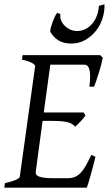

<svg xmlns="http://www.w3.org/2000/svg" viewBox="-20 -871 505 891"><path d="M422.9 -143.6Q418 -122.6 412.1 -100.1Q406.2 -77.6 400.6 -57.9Q395 -38.1 390.4 -22.7Q385.7 -7.3 382.8 0H0L2.9 -21Q33.7 -27.8 52.2 -35.9Q70.8 -43.9 71.8 -50.8L143.1 -564Q144 -569.8 128.9 -578.6Q113.8 -587.4 82 -594.2L85 -615.2H444.8L457 -603Q454.6 -590.3 449.7 -571.5Q444.8 -552.7 438.7 -533Q432.6 -513.2 426.5 -495.6Q420.4 -478 416 -468.8H395Q401.4 -522.9 395.3 -546.9Q389.2 -570.8 372.1 -570.8H213.4L183.1 -349.1H367.2L377 -335.4Q372.1 -328.6 366 -321.3Q359.9 -314 353.3 -306.9Q346.7 -299.8 340.3 -293.7Q334 -287.6 329.1 -283.2Q321.3 -291.5 312.5 -296.6Q303.7 -301.8 290.8 -304.7Q277.8 -307.6 259 -308.8Q240.2 -310.1 212.9 -310.1H177.7L146 -75.2Q145 -67.9 147.5 -62.3Q149.9 -56.6 159.2 -52.5Q168.5 -48.3 186 -46.1Q203.6 -43.9 232.9 -43.9H292Q312.5 -43.9 327.4 -50Q342.3 -56.2 354.7 -69.3Q367.2 -82.5 378.7 -103Q390.1 -123.5 403.8 -152.3ZM464.8 -851.1Q466.3 -818.8 455.8 -786.1Q445.3 -753.4 424.8 -727.5Q404.3 -701.7 375.2 -685.3Q346.2 -668.9 311.5 -668.9Q274.9 -668.9 251.2 -683.6Q227.5 -698.2 212.9 -724.6Q212.9 -730.5 215.8 -742.4Q218.8 -754.4 223.6 -767.6Q228.5 -780.8 234.1 -792.7Q239.7 -804.7 245.1 -811L260.3 -805.7Q257.8 -790.5 263.7 -776.4Q269.5 -762.2 280.5 -751.2Q291.5 -740.2 306.4 -733.6Q321.3 -727.1 336.9 -727.1Q359.9 -727.1 378.2 -736.8Q396.5 -746.6 409.7 -762.9Q422.9 -779.3 430.2 -800.3Q437.5 -821.3 439 -843.8Z"/></svg>

Font: Gentium Plus CyrE
Style: Italic
Weight: 400
Italic angle: -8°
Designer: J. Victor Gaultney, Annie Olsen, Iska Routamaa, Becca Hirsbrunner
Foundry: SIL International
Version: Version 5.000